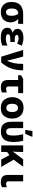

<svg xmlns="http://www.w3.org/2000/svg" viewBox="1981 -2808 837 4840"><g transform="rotate(90 2400.0 -388.5)"><path d="M288 10Q409 10 476.5 -59Q544 -128 544 -233Q544 -296 521 -344Q498 -392 457 -427H582V-553H340Q30 -553 30 -261Q30 -131 98 -60.5Q166 10 288 10ZM289 -122Q240 -122 217.5 -159.5Q195 -197 195 -262Q195 -427 315 -427H332Q355 -390 367 -351.5Q379 -313 379 -260Q379 -122 289 -122Z M932 10Q1053 10 1129 -28V-159Q1092 -140 1048 -128.5Q1004 -117 951 -117Q891 -117 866.5 -133Q842 -149 842 -173Q842 -199 869 -214Q896 -229 968 -229H1040V-341H978Q860 -341 860 -392Q860 -437 947 -437Q988 -437 1018.5 -428Q1049 -419 1082 -402L1132 -518Q1042 -560 939 -560Q839 -560 773.5 -523Q708 -486 708 -412Q708 -362 736 -332Q764 -302 801 -290V-285Q752 -276 716.5 -244.5Q681 -213 681 -153Q681 -79 738.5 -34.5Q796 10 932 10Z M1409 0H1555Q1665 -127 1709 -258.5Q1753 -390 1753 -553H1591Q1591 -420 1572.5 -325Q1554 -230 1510 -153H1506Q1503 -166 1500 -184Q1497 -202 1493 -219L1406 -553H1239Z M2178 9Q2255 9 2311 -18V-141Q2262 -123 2225 -123Q2160 -123 2160 -184V-427H2328V-553H1966L1876 -498V-427H1997V-177Q1997 -74 2044.5 -32.5Q2092 9 2178 9Z M2702 10Q2846 10 2908 -76Q2970 -162 2970 -275Q2970 -406 2897.5 -484.5Q2825 -563 2698 -563Q2563 -563 2496.5 -481Q2430 -399 2430 -280Q2430 -164 2495 -77Q2560 10 2702 10ZM2700 -129Q2646 -129 2621 -169Q2596 -209 2596 -276Q2596 -344 2622 -383.5Q2648 -423 2701 -423Q2755 -423 2780 -383Q2805 -343 2805 -277Q2805 -212 2780.5 -170.5Q2756 -129 2700 -129Z M3297 8Q3560 8 3560 -304Q3560 -365 3552.5 -425Q3545 -485 3528 -553H3365Q3398 -420 3398 -303Q3398 -203 3373.5 -164Q3349 -125 3300 -125Q3211 -125 3211 -242V-553H3050V-255Q3050 -133 3105 -62.5Q3160 8 3297 8ZM3256 -606H3352Q3377 -650 3394.5 -692.5Q3412 -735 3426 -775V-787H3281Q3278 -755 3270.5 -703Q3263 -651 3256 -621Z M3646 0H3810V-147L3892 -207L4002 0H4189L4006 -313L4182 -553H3997L3875 -392Q3854 -364 3837 -340.5Q3820 -317 3804 -293H3801Q3805 -330 3807.5 -377.5Q3810 -425 3810 -463V-553H3646Z M4571 10Q4612 10 4643 2Q4674 -6 4699 -19V-143Q4676 -133 4657 -128Q4638 -123 4615 -123Q4587 -123 4569.5 -135.5Q4552 -148 4552 -183V-553H4390V-172Q4390 -70 4439 -30Q4488 10 4571 10Z"/></g></svg>

Font: Noto Sans Mono Extra
Style: Regular
Weight: 800
Designer: Monotype Design Team
Foundry: Monotype Imaging Inc.
Version: Version 1.900